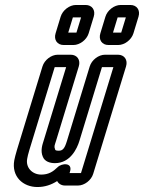

<svg xmlns="http://www.w3.org/2000/svg" viewBox="-20 -721 579 772"><path d="M261.5 -31C273.1 -69 227.9 -65 212 -49C193.5 -31 175.8 -19 145.8 -19C109.8 -19 82.4 -47 89.4 -83C90.8 -91 93.2 -102 98.1 -118L199.9 -451H245.9L155.1 -154C151.1 -141 141.2 -115 152.5 -90C160 -72 179.9 -65 200.9 -65C262.9 -65 289.9 -124 299.1 -154L389.9 -451H435.9L305.6 -25H259.6ZM241.4 25H293.4C319.4 25 346.8 4 354.7 -22L486.8 -454C494.8 -480 480.2 -501 454.2 -501H402.2C376.2 -501 348.8 -480 340.8 -454L249.1 -154C239.9 -124 232.2 -115 216.2 -115C203.2 -115 202.1 -118 201.7 -120C196.7 -133 199.3 -135 205.1 -154L296.8 -454C304.8 -480 290.2 -501 264.2 -501H212.2C186.2 -501 158.8 -480 150.8 -454L48.1 -118C42.6 -100 39.6 -87 37.5 -77C25.4 -11 72.5 31 130.5 31C160.5 31 186.3 22 209.9 7C214.8 17 226.4 25 241.4 25ZM434.4 -590 453 -651H486L467.4 -590ZM516.5 -587 536.9 -654C544.9 -680 530.3 -701 504.3 -701H465.3C439.3 -701 411.9 -680 403.9 -654L383.5 -587C375.5 -561 390.1 -540 416.1 -540H455.1C481.1 -540 508.5 -561 516.5 -587ZM254.4 -590 273 -651H306L287.4 -590ZM336.5 -587 356.9 -654C364.9 -680 350.3 -701 324.3 -701H285.3C259.3 -701 231.9 -680 223.9 -654L203.5 -587C195.5 -561 210.1 -540 236.1 -540H275.1C301.1 -540 328.5 -561 336.5 -587Z"/></svg>

Font: DIN Rundschrift
Style: EngKontKu
Weight: 400
Width: 3
Version: Version 1.027